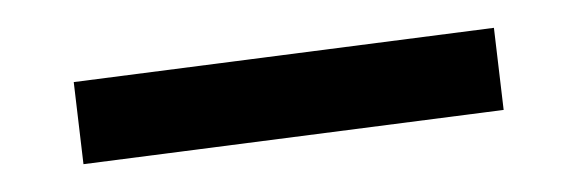

<svg xmlns="http://www.w3.org/2000/svg" viewBox="-20 -309 413 138"><path d="M40 -191 33 -250 335 -289 342 -230Z"/></svg>

Font: EauTestSC
Style: Regular
Weight: 400
Designer: Christian Thalmann (Catharsis Fonts)
Version: Version 0.001;PS 000.001;hotconv 1.0.88;makeotf.lib2.5.64775